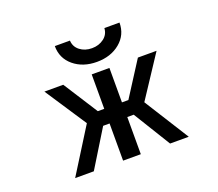

<svg xmlns="http://www.w3.org/2000/svg" viewBox="-123 -920 1246 1095"><g transform="rotate(-20 500.0 -372.5)"><path d="M448.2 -522.5H555.7V-313.5H594.7L728.5 -522.5H841.8L675.8 -270.5L846.7 1H733.4L594.7 -224.6H555.7V1H448.2V-224.6H409.2L270.5 1H157.2L327.1 -270.5L161.1 -522.5H275.4L409.2 -313.5H448.2ZM305.7 -746.1H397.5Q399.4 -708 429.2 -685.1Q459 -662.1 501.5 -662.1Q543.9 -662.1 574.2 -685.1Q604.5 -708 606.4 -746.1H698.2Q698.2 -671.9 642.1 -625.5Q585.9 -579.1 501.5 -579.1Q417 -579.1 361.3 -625.5Q305.7 -671.9 305.7 -746.1Z"/></g></svg>

Font: Gen Shin Gothic Monospace Medium
Style: Regular
Weight: 500
Designer: [Source Han Sans]
Ryoko NISHIZUKA  (kana & ideographs); Paul D. Hunt (Latin, Greek & Cyrillic); Wenlong ZHANG  (bopomofo
Version: Version 1.002.20150607